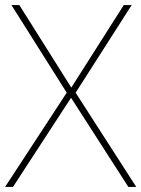

<svg xmlns="http://www.w3.org/2000/svg" viewBox="-23 -734 555 754"><path d="M512 0 274 -370 494 -714H463L257 -390L53 -714H22L239 -370L-3 0H28L256 -350L481 0Z"/></svg>

Font: Noto Sans Gurmukhi UI Thin
Style: Regular
Weight: 100
Designer: Jelle Bosma - Monotype Design Team
Foundry: Monotype Imaging Inc.
Version: Version 2.004